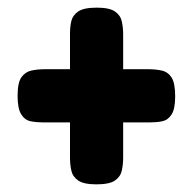

<svg xmlns="http://www.w3.org/2000/svg" viewBox="-20 -506 504 502"><path d="M232 -24Q199 -24 184.5 -34Q170 -44 166.5 -60Q163 -76 163 -94V-418Q163 -436 166.5 -451Q170 -466 184.5 -476Q199 -486 233 -486Q266 -486 280.5 -476Q295 -466 298.5 -450Q302 -434 302 -417V-93Q302 -76 298.5 -60Q295 -44 280.5 -34Q266 -24 232 -24ZM91 -186Q75 -186 60 -189Q45 -192 35.5 -207Q26 -222 26 -255Q26 -290 36 -304Q46 -318 62 -321.5Q78 -325 96 -325H369Q387 -325 403 -321.5Q419 -318 428.5 -303.5Q438 -289 438 -254Q438 -221 428.5 -206.5Q419 -192 404.5 -189Q390 -186 373 -186Z"/></svg>

Font: Fredoka SemiCondensed SemiBold
Style: Regular
Weight: 600
Width: 4
Designer: Ben Nathan
Foundry: Milena B. Brandão, Ben Nathan
Version: Version 2.001